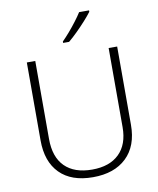

<svg xmlns="http://www.w3.org/2000/svg" viewBox="-101 -1027 921 1116"><g transform="rotate(-10 359.5 -469.5)"><path d="M626.5 -713.9V-252Q626.5 -127 554.9 -58.6Q483.4 9.8 357.4 9.8Q230 9.8 161.6 -59.3Q93.3 -128.4 93.3 -253.9V-713.9H143.1V-253.9Q143.1 -146.5 199.2 -90.6Q255.4 -34.7 359.9 -34.7Q462.9 -34.7 519.5 -89.8Q576.2 -145 576.2 -247.1V-713.9ZM502 -949.2V-940.9Q486.3 -919.9 461.4 -892.3Q436.5 -864.7 408.7 -837.2Q380.9 -809.6 356 -789.1H320.8V-797.4Q340.3 -816.9 363.8 -844Q387.2 -871.1 408.4 -899.2Q429.7 -927.2 443.4 -949.2Z"/></g></svg>

Font: Open Sans Light
Style: Regular
Weight: 300
Designer: Monotype Design Team
Foundry: Monotype Imaging Inc.
Version: Version 3.000; ttfautohint (v1.8.4)